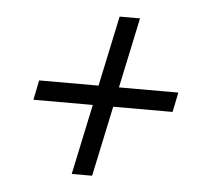

<svg xmlns="http://www.w3.org/2000/svg" viewBox="-40 -553 580 525"><g transform="rotate(5 250.0 -290.0)"><path d="M53 -263 64 -317H227L268 -510H324L283 -317H446L435 -263H272L231 -70H175L216 -263Z"/></g></svg>

Font: Radio Canada Condensed Light
Style: Italic
Weight: 300
Width: 3
Italic angle: -12°
Designer: Charles Daoud, Etienne Aubert Bonn, Alexandre Saumier Demers, Jacques Le Bailly
Foundry: Radio-Canada
Version: Version 2.104; ttfautohint (v1.8.4.7-5d5b);gftools[0.9.28.de